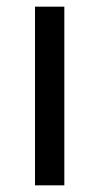

<svg xmlns="http://www.w3.org/2000/svg" viewBox="-20 -556 298 576"><path d="M173 0H85V-536H173Z"/></svg>

Font: Noto Sans Inscriptional Pahlavi
Style: Regular
Weight: 400
Designer: Monotype Design Team
Foundry: Monotype Imaging Inc.
Version: Version 2.003; ttfautohint (v1.8.4.7-5d5b)